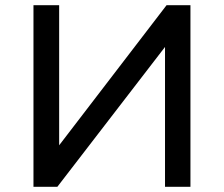

<svg xmlns="http://www.w3.org/2000/svg" viewBox="-20 -720 863 740"><path d="M109 -700H208V-160L622 -700H714V0H616V-539L201 0H109Z"/></svg>

Font: APTA Sans Medium
Style: Bold
Weight: 500
Version: Version 7.200